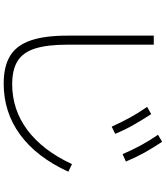

<svg xmlns="http://www.w3.org/2000/svg" viewBox="51 -906 898 1040"><g transform="rotate(90 500.0 -386.0)"><path d="M433 43Q340 43 283 8.5Q226 -26 199.5 -102Q173 -178 173 -302V-770H222V-302Q222 -192 243 -126.5Q264 -61 311 -32Q358 -3 436 -3Q574 -3 684.5 -85.5Q795 -168 869 -327L910 -307Q831 -135 709.5 -46Q588 43 433 43ZM666 -542Q643 -593 618 -639Q593 -685 559 -734L598 -756Q630 -707 656.5 -660.5Q683 -614 705 -561ZM815 -601Q793 -652 768 -698.5Q743 -745 710 -793L748 -815Q781 -766 807 -719Q833 -672 855 -619Z"/></g></svg>

Font: M PLUS 2 Thin Light
Style: Regular
Weight: 300
Version: Version 1.001